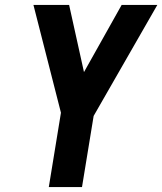

<svg xmlns="http://www.w3.org/2000/svg" viewBox="-20 -755 655 775"><path d="M177 0 226 -300 115 -735H259L319 -464L471 -735H615L358 -287L311 0Z"/></svg>

Font: Iosevka Aile Extrabold
Style: Italic
Weight: 800
Italic angle: -9°
Designer: Belleve Invis
Foundry: Belleve Invis
Version: Version 31.1.0; ttfautohint (v1.8.4)